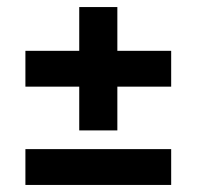

<svg xmlns="http://www.w3.org/2000/svg" viewBox="-20 -574 557 544"><path d="M52 -50V-151.5H465V-50ZM312.5 -204.5H204.5V-554H312.5ZM52 -328.5V-430H465V-328.5Z"/></svg>

Font: Anek Latin Medium SemiBold
Style: Regular
Weight: 600
Version: Version 1.003